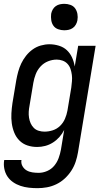

<svg xmlns="http://www.w3.org/2000/svg" viewBox="-31 -759 551 1002"><path d="M165 223Q142 223 119.5 220.5Q97 218 76 211Q55 204 37 191.5Q19 179 7.5 161.5Q-4 144 -8.5 121.5Q-13 99 -9 76H81Q78 93 86 107.5Q94 122 107.5 130Q121 138 137.5 140.5Q154 143 171 143Q193 143 215 133.5Q237 124 252 106Q267 88 275 66Q283 44 287 22L304 -81Q294 -61 279 -44Q264 -27 245 -15Q226 -3 205 2.5Q184 8 163 8Q136 8 112 0Q88 -8 70.5 -25.5Q53 -43 43.5 -66.5Q34 -90 30.5 -115.5Q27 -141 28.5 -167.5Q30 -194 34 -221L54 -341Q58 -363 64 -385Q70 -407 80 -428Q90 -449 105 -468Q120 -487 139.5 -501Q159 -515 182 -521.5Q205 -528 227 -528Q252 -528 276.5 -520.5Q301 -513 318 -497Q335 -481 345 -459Q355 -437 359 -412L377 -520H468L376 36Q372 60 364 84.5Q356 109 341.5 131.5Q327 154 307 172.5Q287 191 263 202.5Q239 214 214 218.5Q189 223 165 223ZM201 -72Q223 -72 244.5 -79Q266 -86 282.5 -102Q299 -118 308 -139Q317 -160 321 -182L341 -302Q343 -318 344.5 -335Q346 -352 344 -368Q342 -384 337 -399Q332 -414 321.5 -425.5Q311 -437 296 -442.5Q281 -448 265 -448Q242 -448 219.5 -439Q197 -430 180.5 -412Q164 -394 155.5 -372Q147 -350 143 -327L123 -207Q120 -192 119 -176Q118 -160 120.5 -144.5Q123 -129 129 -115.5Q135 -102 145.5 -91.5Q156 -81 171 -76.5Q186 -72 201 -72ZM304 -601Q288 -601 272.5 -606.5Q257 -612 248 -624.5Q239 -637 236.5 -653.5Q234 -670 236 -687Q238 -698 244 -709Q250 -720 260 -727Q270 -734 281.5 -736.5Q293 -739 305 -739Q321 -739 336.5 -733.5Q352 -728 361 -715.5Q370 -703 373 -686.5Q376 -670 373 -653Q371 -642 365 -631Q359 -620 349 -613Q339 -606 327.5 -603.5Q316 -601 304 -601Z"/></svg>

Font: Iosevka Medium Oblique
Style: Regular
Weight: 500
Italic angle: -9°
Monospace: yes
Designer: Belleve Invis
Foundry: Belleve Invis
Version: Version 32.5.0; ttfautohint (v1.8.4)